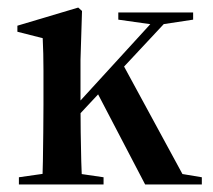

<svg xmlns="http://www.w3.org/2000/svg" viewBox="-20 -488 564 508"><path d="M30 0V-19L121 -32H165L254 -19V0ZM91 0Q93 -24 93.5 -61.5Q94 -99 94.5 -138.5Q95 -178 95 -211V-249Q95 -279 95 -302Q95 -325 94.5 -345.5Q94 -366 93 -387L26 -404V-420L187 -468L197 -459L193 -330V-211Q193 -178 193.5 -138.5Q194 -99 195 -61.5Q196 -24 198 0ZM144 -136V-174H149L278 -315L406 -455H442ZM364 0 234 -249 305 -318 469 -16 430 -33 514 -19V0ZM385 -423 293 -436V-455H491V-436L405 -423Z"/></svg>

Font: Source Serif 4 60pt SemiBold
Style: Regular
Weight: 600
Version: Version 4.004;hotconv 1.0.116;makeotfexe 2.5.65601